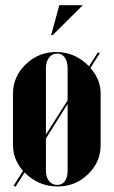

<svg xmlns="http://www.w3.org/2000/svg" viewBox="-20 -704 435 735"><path d="M182.1 -569.8H175.8L207 -684.1H296.9ZM32.2 6.8 67.9 -49.8Q29.8 -94.2 29.8 -147.9V-346.2Q29.8 -410.6 78.6 -457.8Q127.4 -504.9 194.8 -504.9Q267.6 -504.9 320.8 -450.2L355 -503.9L361.8 -500L326.2 -443.8Q365.2 -399.9 365.2 -346.2V-147.9Q365.2 -83.5 316.9 -36.9Q268.6 9.8 201.2 9.8Q126.5 9.8 74.2 -43.9L39.1 11.2ZM199.2 -499Q179.7 -499 167.7 -483.4Q155.8 -467.8 155.8 -442.9V-189L238.8 -319.8V-442.9Q238.8 -468.3 228 -483.6Q217.3 -499 199.2 -499ZM155.8 -173.8V-50.8Q155.8 -25.9 167.7 -11Q179.7 3.9 199.2 3.9Q217.8 3.9 228.3 -10.5Q238.8 -24.9 238.8 -50.8V-306.2Z"/></svg>

Font: Moniqa Black Display
Style: Regular
Weight: 900
Designer: Rajesh Rajput
Foundry: Rajesh Rajput
Version: Version 1.000